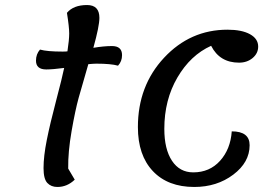

<svg xmlns="http://www.w3.org/2000/svg" viewBox="-20 -718 1098 763"><path d="M208 25Q183 25 168 9Q153 -7 153 -50Q153 -97 166 -162Q179 -227 203 -318Q227 -409 235 -448Q189 -442 164 -442Q123 -442 123 -477Q123 -503 139 -521Q167 -513 229 -513Q242 -513 248 -514Q255 -560 255 -585Q255 -611 246 -667Q272 -698 326 -698Q375 -698 375 -647Q375 -614 351 -528Q393 -535 425 -535Q465 -535 465 -499Q465 -474 449 -457Q421 -465 363 -465Q353 -465 331 -463Q306 -378 292.5 -329Q279 -280 264.5 -197Q250 -114 251 -48L277 -4Q247 25 208 25Z M752 25Q647 25 587.5 -38Q528 -101 528 -213Q528 -377 632 -488.5Q736 -600 884 -600Q941 -600 973.5 -582Q1006 -564 1006 -533Q1006 -506 984 -487.5Q962 -469 930 -469Q853 -469 819 -536Q737 -499 685 -410Q633 -321 633 -206Q633 -125 663.5 -79Q694 -33 748 -33Q813 -33 854.5 -79Q896 -125 901 -196Q972 -196 972 -141Q972 -73 907 -24Q842 25 752 25Z"/></svg>

Font: Lemonada Light
Style: Regular
Weight: 300
Designer: Mohamed Gaber (Arabic), Eduardo Tunni (Latin)
Foundry: Kief Type Foundry
Version: Version 4.004